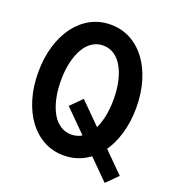

<svg xmlns="http://www.w3.org/2000/svg" viewBox="-141 -816 892 994"><g transform="rotate(20 305.0 -319.5)"><path d="M549 71 610 10 299 -301 238 -240ZM300 10Q360 10 409.5 -16.5Q458.9 -43 494.5 -90.5Q530 -138 550 -204.5Q570 -271 570 -350Q570 -430 550 -496Q530 -562 494.5 -609.5Q458.9 -657 409.5 -683.5Q360 -710 300 -710Q240 -710 190.5 -683.5Q141.1 -657 105.5 -609.5Q70 -562 50 -496Q30 -430 30 -350Q30 -271 50 -204.5Q70 -138 105.5 -90.5Q141.1 -43 190.5 -16.5Q240 10 300 10ZM300.1 -105Q267 -105 240 -122.5Q213 -140 194.5 -172Q176 -204 165.5 -249.5Q155 -295 155 -350.5Q155 -406 165.5 -451Q176 -496 194.5 -528Q213 -560 239.9 -577.5Q266.7 -595 299.9 -595Q333 -595 360 -577.5Q387 -560 405.5 -528Q424 -496 434.5 -451Q445 -406 445 -350.5Q445 -295 434.5 -249.5Q424 -204 405.5 -172Q387 -140 360.1 -122.5Q333.3 -105 300.1 -105Z"/></g></svg>

Font: CommitMonoV143 ExtLt
Style: Regular
Weight: 200
Monospace: yes
Designer: Eigil Nikolajsen
Foundry: Eigil Nikolajsen
Version: Version 1.143